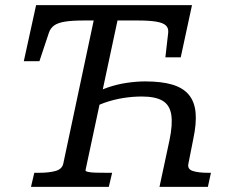

<svg xmlns="http://www.w3.org/2000/svg" viewBox="-20 -730 941 750"><path d="M547 -412Q611 -412 653 -399.5Q695 -387 717.5 -360Q740 -333 744 -290.5Q748 -248 735 -187L716 -91Q711 -69 733.5 -62Q756 -55 793 -55H804L792 0H603L642 -182Q655 -244 649 -282Q643 -320 615 -336.5Q587 -353 534 -353Q498 -353 460.5 -347Q423 -341 386.5 -328Q350 -315 316 -292L329 -353Q362 -375 400 -388Q438 -401 476 -406.5Q514 -412 547 -412ZM227 -90 346 -650H309Q262 -650 234 -645.5Q206 -641 191.5 -630.5Q177 -620 171 -602L134 -491H73L121 -710H730L686 -506H626L637 -602Q639 -620 628 -630.5Q617 -641 590 -645.5Q563 -650 517 -650H439L314 -65Q313 -61 324 -58.5Q335 -56 355 -55.5Q375 -55 400 -55H418L405 0H101L114 -55H132Q171 -55 196.5 -62Q222 -69 227 -90Z"/></svg>

Font: Roboto Serif
Style: Italic
Weight: 400
Italic angle: -10°
Designer: Greg Gazdowicz
Foundry: Commercial Type
Version: Version 1.008